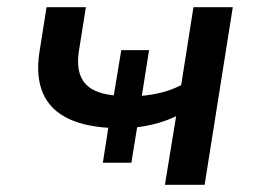

<svg xmlns="http://www.w3.org/2000/svg" viewBox="-20 -512 717 532"><path d="M437 0 468 -190Q437 -175 402.5 -167Q368 -159 333 -157L363 -178L344 -61H265L283 -177L306 -157Q224 -158 172 -182Q120 -206 99.5 -252.5Q79 -299 89 -366L109 -492H218L199 -373Q192 -329 203.5 -301Q215 -273 245 -260Q275 -247 322 -246L293 -234L316 -373H393L371 -234L348 -245Q383 -246 416.5 -253Q450 -260 482 -276L516 -492H625L547 0Z"/></svg>

Font: Nunito Sans 10pt SemiExpanded SemiBold
Style: Italic
Weight: 600
Width: 6
Italic angle: -9°
Designer: Vernon Adams
Foundry: Vernon Adams
Version: Version 3.101;gftools[0.9.27]